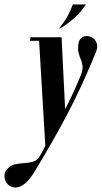

<svg xmlns="http://www.w3.org/2000/svg" viewBox="-96 -664 460 870"><path d="M176.5 -535H171.8Q197.2 -567.2 210.8 -591.9Q224.2 -616.5 234 -643.8H293.5Q270.8 -609.5 240.4 -582.2Q210 -555 176.5 -535ZM56.2 120.8Q31.2 160.2 7.6 174.5Q-16 188.8 -34.5 185.1Q-53 181.5 -64.2 167.2Q-75.5 153 -75.9 134.2Q-76.2 115.5 -62.2 101Q-47.5 84.5 -26.8 80.4Q-6 76.2 15.8 75Q37.5 73.8 55.9 67.8Q74.2 61.8 85 42.5Q116.5 -17 142 -63.5Q167.5 -110 189.2 -150.6Q211 -191.2 230.6 -232.9Q250.2 -274.5 270.2 -323.2Q279.8 -347 278.2 -363.2Q276.8 -379.5 270.9 -393.1Q265 -406.8 260.4 -423Q255.8 -439.2 259 -462.8Q261.2 -482.5 272.5 -491.9Q283.8 -501.2 298.5 -500.8Q313.2 -500.2 325.6 -491.4Q338 -482.5 342.8 -466.2Q347.5 -450 338.5 -427Q307.2 -350.8 276.5 -283.9Q245.8 -217 212.5 -153.2Q179.2 -89.5 141.1 -22.8Q103 44 56.2 120.8ZM200.5 -141 117 0H109.5L80.2 -495H183ZM94.8 -479H39.2L42.2 -495H89.5Z"/></svg>

Font: Emberly Black
Style: Italic
Weight: 900
Italic angle: -12°
Designer: Rajesh Rajput
Foundry: Rajesh Rajput
Version: Version 1.000